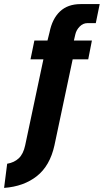

<svg xmlns="http://www.w3.org/2000/svg" viewBox="-101 -710 507 938"><path d="M-66 90Q-31 84 -9 63Q13 42 22 0L111 -420H48L67 -512H131L141 -552Q154 -618 192 -654Q230 -690 293 -690H386L367 -597H326Q305 -597 288.5 -580.5Q272 -564 267 -542L260 -512H348L330 -420H254L165 0Q143 100 79 150.5Q15 201 -81 208Z"/></svg>

Font: Decalotype
Style: Bold Italic
Weight: 700
Italic angle: -12°
Designer: Alfredo Marco Pradil
Foundry: Alfredo Marco Pradil
Version: Version 1.0